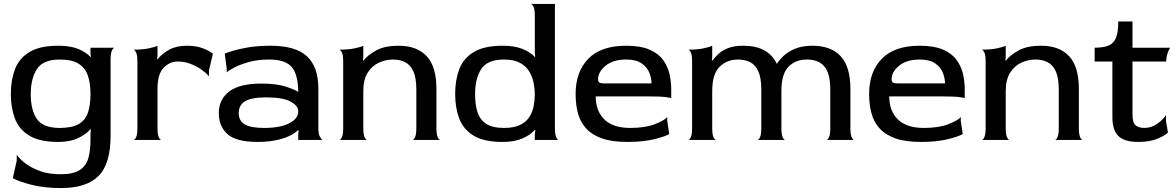

<svg xmlns="http://www.w3.org/2000/svg" viewBox="-20 -710 5966 974"><path d="M290 244Q203 244 138 227Q73 210 45 194L65 104V75Q79 96 109 119Q139 142 184 158Q229 174 286 174Q353 174 385.5 152Q418 130 428.5 91Q439 52 439 2V-35L441 -53L439 -55Q419 -30 377.5 -10Q336 10 276 10Q181 10 128.5 -22Q76 -54 55.5 -109Q35 -164 35 -233Q35 -303 55.5 -358Q76 -413 128.5 -445.5Q181 -478 276 -478Q336 -478 376 -462Q416 -446 439 -421L441 -422L439 -441V-468H561Q554 -467 547.5 -453Q541 -439 541 -406V-23Q541 122 479.5 183Q418 244 290 244ZM283 -61Q345 -61 379 -80.5Q413 -100 426 -138.5Q439 -177 439 -233Q439 -288 425.5 -327Q412 -366 378.5 -387Q345 -408 283 -408Q199 -408 167.5 -360Q136 -312 136 -232Q136 -152 167 -106.5Q198 -61 283 -61Z M657 0Q664 0 670.5 -14Q677 -28 677 -60V-398Q677 -430 670.5 -443.5Q664 -457 657 -458Q701 -458 733.5 -464.5Q766 -471 779 -478V-428L777 -411L779 -409Q802 -438 838.5 -458Q875 -478 929 -478Q976 -478 1010.5 -464.5Q1045 -451 1060 -437L1040 -353V-323Q1027 -339 1002.5 -356.5Q978 -374 947 -386Q916 -398 881 -398Q841 -398 810 -366Q779 -334 779 -260V-60Q779 -28 785.5 -14Q792 0 799 0Z M1287 10Q1178 10 1134 -29.5Q1090 -69 1090 -136Q1090 -206 1143 -246Q1196 -286 1305 -286Q1383 -286 1430 -270.5Q1477 -255 1493 -244Q1492 -333 1459.5 -370.5Q1427 -408 1345 -408Q1286 -408 1239.5 -394.5Q1193 -381 1165 -365.5Q1137 -350 1130 -343V-363L1120 -438Q1129 -442 1159 -451.5Q1189 -461 1238 -469.5Q1287 -478 1353 -478Q1479 -478 1537 -424.5Q1595 -371 1595 -260V-60Q1595 -32 1601.5 -19.5Q1608 -7 1615 0H1493V-30L1495 -49L1493 -50Q1460 -20 1407 -5Q1354 10 1287 10ZM1320 -61Q1401 -61 1447 -84.5Q1493 -108 1493 -144Q1493 -174 1453.5 -195Q1414 -216 1331 -216Q1254 -216 1222.5 -196Q1191 -176 1191 -136Q1191 -97 1221.5 -79Q1252 -61 1320 -61Z M1701 0Q1708 0 1714.5 -14Q1721 -28 1721 -60V-398Q1721 -430 1714.5 -443.5Q1708 -457 1701 -458Q1745 -458 1777.5 -464.5Q1810 -471 1823 -478V-417L1821 -404L1823 -402Q1845 -430 1888 -454Q1931 -478 2002 -478Q2095 -478 2144.5 -425Q2194 -372 2194 -259V-60Q2194 -28 2200.5 -14Q2207 0 2214 0H2072Q2079 0 2085.5 -14Q2092 -28 2092 -60V-256Q2092 -315 2077 -348Q2062 -381 2035.5 -394.5Q2009 -408 1974 -408Q1937 -408 1902 -392Q1867 -376 1845 -341Q1823 -306 1823 -247V-60Q1823 -28 1829.5 -14Q1836 0 1843 0Z M2530 10Q2435 10 2382.5 -22Q2330 -54 2309.5 -109Q2289 -164 2289 -233Q2289 -303 2309.5 -358Q2330 -413 2382.5 -445.5Q2435 -478 2530 -478Q2590 -478 2630 -462Q2670 -446 2693 -421L2695 -422L2693 -441V-630Q2693 -662 2686.5 -675.5Q2680 -689 2673 -690H2795V-60Q2795 -28 2801.5 -14Q2808 0 2815 0H2693V-31L2696 -50L2693 -51Q2670 -25 2630 -7.5Q2590 10 2530 10ZM2537 -61Q2588 -61 2619 -76.5Q2650 -92 2666 -117.5Q2682 -143 2687.5 -173Q2693 -203 2693 -233Q2693 -259 2687 -289.5Q2681 -320 2665 -347Q2649 -374 2618 -391Q2587 -408 2537 -408Q2453 -408 2421.5 -360Q2390 -312 2390 -232Q2390 -179 2402.5 -140.5Q2415 -102 2447 -81.5Q2479 -61 2537 -61Z M3162 10Q3083 10 3032 -8.5Q2981 -27 2952 -60Q2923 -93 2911.5 -137Q2900 -181 2900 -233Q2900 -346 2964.5 -412Q3029 -478 3156 -478Q3230 -478 3275.5 -458Q3321 -438 3344.5 -405Q3368 -372 3376.5 -333.5Q3385 -295 3385 -258V-211Q3385 -214 3357.5 -217.5Q3330 -221 3265 -221H3002Q3002 -147 3046 -104Q3090 -61 3177 -61Q3252 -61 3300.5 -79.5Q3349 -98 3365 -116V-96L3375 -30Q3353 -17 3297.5 -3.5Q3242 10 3162 10ZM3042 -287H3285Q3285 -313 3274 -341Q3263 -369 3235 -388.5Q3207 -408 3156 -408Q3091 -408 3052.5 -377Q3014 -346 3014 -307Q3014 -297 3020 -292Q3026 -287 3042 -287Z M3471 0Q3478 0 3484.5 -14Q3491 -28 3491 -60V-398Q3491 -430 3484.5 -443.5Q3478 -457 3471 -458Q3515 -458 3547.5 -464.5Q3580 -471 3593 -478V-417L3591 -404L3593 -402Q3608 -421 3626.5 -438Q3645 -455 3675 -466.5Q3705 -478 3752 -478Q3813 -478 3855.5 -455.5Q3898 -433 3921 -386Q3933 -406 3955.5 -427Q3978 -448 4014 -463Q4050 -478 4102 -478Q4195 -478 4244.5 -425Q4294 -372 4294 -259V-60Q4294 -28 4300.5 -14Q4307 0 4314 0H4172Q4179 0 4185.5 -14Q4192 -28 4192 -60V-256Q4192 -315 4177 -348Q4162 -381 4135.5 -394.5Q4109 -408 4074 -408Q4016 -408 3980 -371.5Q3944 -335 3944 -248V-60Q3944 -28 3950.5 -14Q3957 0 3964 0H3822Q3829 0 3835.5 -14Q3842 -28 3842 -60V-256Q3842 -315 3827 -348Q3812 -381 3785.5 -394.5Q3759 -408 3724 -408Q3668 -408 3630.5 -371.5Q3593 -335 3593 -247V-60Q3593 -28 3599.5 -14Q3606 0 3613 0Z M4651 10Q4572 10 4521 -8.5Q4470 -27 4441 -60Q4412 -93 4400.5 -137Q4389 -181 4389 -233Q4389 -346 4453.5 -412Q4518 -478 4645 -478Q4719 -478 4764.5 -458Q4810 -438 4833.5 -405Q4857 -372 4865.5 -333.5Q4874 -295 4874 -258V-211Q4874 -214 4846.5 -217.5Q4819 -221 4754 -221H4491Q4491 -147 4535 -104Q4579 -61 4666 -61Q4741 -61 4789.5 -79.5Q4838 -98 4854 -116V-96L4864 -30Q4842 -17 4786.5 -3.5Q4731 10 4651 10ZM4531 -287H4774Q4774 -313 4763 -341Q4752 -369 4724 -388.5Q4696 -408 4645 -408Q4580 -408 4541.5 -377Q4503 -346 4503 -307Q4503 -297 4509 -292Q4515 -287 4531 -287Z M4960 0Q4967 0 4973.5 -14Q4980 -28 4980 -60V-398Q4980 -430 4973.5 -443.5Q4967 -457 4960 -458Q5004 -458 5036.5 -464.5Q5069 -471 5082 -478V-417L5080 -404L5082 -402Q5104 -430 5147 -454Q5190 -478 5261 -478Q5354 -478 5403.5 -425Q5453 -372 5453 -259V-60Q5453 -28 5459.5 -14Q5466 0 5473 0H5331Q5338 0 5344.5 -14Q5351 -28 5351 -60V-256Q5351 -315 5336 -348Q5321 -381 5294.5 -394.5Q5268 -408 5233 -408Q5196 -408 5161 -392Q5126 -376 5104 -341Q5082 -306 5082 -247V-60Q5082 -28 5088.5 -14Q5095 0 5102 0Z M5754 10Q5685 10 5654 -19.5Q5623 -49 5623 -116V-398H5533V-468Q5579 -468 5605 -479.5Q5631 -491 5642 -520Q5653 -549 5653 -601H5725V-468H5916Q5909 -458 5902.5 -438.5Q5896 -419 5896 -398H5725V-131Q5725 -85 5742 -73Q5759 -61 5785 -61Q5822 -61 5852 -83Q5882 -105 5895 -126V-95L5905 -38Q5890 -22 5851 -6Q5812 10 5754 10Z"/></svg>

Font: Red Rose
Style: Regular
Weight: 400
Designer: Jaikishan Patel
Version: Version 2.000; ttfautohint (v1.8.3)